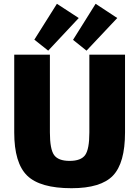

<svg xmlns="http://www.w3.org/2000/svg" viewBox="-20 -978 734 1012"><path d="M395 -883 234 -711 161 -769 280 -958ZM598 -883 436 -711 365 -768 484 -958ZM639 -690V-280Q639 -119 575.5 -52.5Q512 14 357 14Q191 14 123 -52.5Q55 -119 55 -280V-690H243V-280Q243 -192 265 -161Q287 -130 347 -130Q407 -130 429 -161Q451 -192 451 -280V-690Z"/></svg>

Font: Exo 2.0 Extra Bold
Style: Regular
Weight: 800
Designer: Natanael Gama
Version: Version 1.001;PS 001.001;hotconv 1.0.70;makeotf.lib2.5.58329